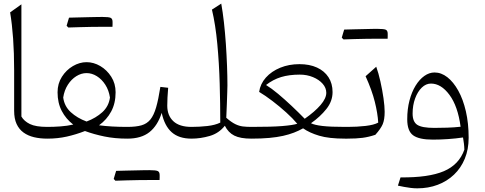

<svg xmlns="http://www.w3.org/2000/svg" viewBox="-20 -756 2647 1047"><path d="M96.7 -732.4 35.2 -688.5Q45.9 -624.5 51.5 -545.7Q57.1 -466.8 57.1 -372.1V-151.9Q57.1 -108.9 70.6 -79.8Q84 -50.8 108.4 -33.2Q132.8 -15.6 165.8 -7.8Q198.7 0 237.8 0H238.3V-64H237.8Q174.8 -64 143.1 -79.6Q111.3 -95.2 96.7 -120.6Z M452.1 -357.4Q481 -357.4 508.1 -340.6Q535.2 -323.7 554.4 -293.7Q573.7 -263.7 579.6 -224.1Q573.2 -176.3 538.1 -144.3Q502.9 -112.3 452.1 -93.3Q400.9 -112.3 366 -144.3Q331.1 -176.3 324.7 -224.1Q330.6 -263.7 349.9 -293.7Q369.1 -323.7 396.2 -340.6Q423.3 -357.4 452.1 -357.4ZM452.1 -417Q414.1 -417 377.7 -395.8Q341.3 -374.5 317.6 -337.4Q293.9 -300.3 293.9 -252.9Q293.9 -194.8 316.7 -151.1Q339.4 -107.4 379.4 -76.7Q346.2 -69.3 309.8 -66.7Q273.4 -64 238.3 -64Q231 -64 227.3 -56.4Q223.6 -48.8 223.6 -33.2V-30.8Q223.6 -15.1 227.3 -7.6Q231 0 238.3 0Q294.4 0 344.5 -11.2Q394.5 -22.5 443.4 -41.5Q492.7 -23.4 549.6 -11.7Q606.4 0 674.3 0H674.8V-64H674.3Q629.4 -64 591.6 -66.2Q553.7 -68.4 520 -72.8Q562.5 -103.5 586.4 -148.2Q610.4 -192.9 610.4 -252.9Q610.4 -300.3 586.7 -337.4Q563 -374.5 526.9 -395.8Q490.7 -417 452.1 -417ZM543.9 -609.9Q559.6 -609.9 569.3 -609.9Q579.1 -609.9 584.7 -609.9Q590.3 -609.9 593.3 -609.9Q593.8 -616.2 593.8 -624Q593.8 -631.8 593.8 -636.7Q593.8 -653.8 583.5 -658.7Q573.2 -663.6 538.6 -663.6Q505.9 -656.2 473.1 -648.2Q440.4 -640.1 408 -632.1Q375.5 -624 343.3 -615.7Q345.7 -613.3 347.9 -610.8Q350.1 -608.4 352.5 -606Q382.8 -606.9 414.8 -607.9Q446.8 -608.9 479.2 -609.4Q511.7 -609.9 543.9 -609.9ZM352.5 -606Q383.8 -615.2 414.8 -624.5Q445.8 -633.8 476.8 -643.8Q507.8 -653.8 538.6 -663.6Q529.8 -663.6 510.7 -663.3Q491.7 -663.1 466.3 -662.4Q440.9 -661.6 412.4 -661.1Q383.8 -660.6 356.4 -659.7Q353 -648.9 349.9 -638.2Q346.7 -627.4 343.3 -615.7Q345.7 -613.3 347.9 -610.8Q350.1 -608.4 352.5 -606Z M800.8 225.6Q816.4 225.6 826.2 225.6Q835.9 225.6 841.6 225.6Q847.2 225.6 850.1 225.6Q850.6 219.2 850.6 211.4Q850.6 203.6 850.6 198.7Q850.6 181.6 840.3 176.8Q830.1 171.9 795.4 171.9Q762.7 179.2 730 187.3Q697.3 195.3 664.8 203.4Q632.3 211.4 600.1 219.7Q602.5 222.2 604.7 224.6Q606.9 227.1 609.4 229.5Q639.6 228.5 671.6 227.5Q703.6 226.6 736.1 226.1Q768.6 225.6 800.8 225.6ZM609.4 229.5Q640.6 220.2 671.6 210.9Q702.6 201.7 733.6 191.7Q764.6 181.6 795.4 171.9Q786.6 171.9 767.6 172.1Q748.5 172.4 723.1 173.1Q697.8 173.8 669.2 174.3Q640.6 174.8 613.3 175.8Q609.9 186.5 606.7 197.3Q603.5 208 600.1 219.7Q602.5 222.2 604.7 224.6Q606.9 227.1 609.4 229.5ZM674.8 0Q750.5 0 795.2 -35.6Q839.8 -71.3 861.8 -140.6Q877 -69.8 916.3 -34.9Q955.6 0 1023.9 0H1024.4V-64H1023.9Q958.5 -64 925.3 -95Q892.1 -126 892.1 -179.7Q892.1 -199.2 893.3 -223.9Q894.5 -248.5 897 -277.3L854.5 -282.2Q843.8 -213.4 831.3 -170.4Q818.8 -127.4 800 -104.2Q781.2 -81.1 751.2 -72.5Q721.2 -64 674.8 -64Q667.5 -64 663.8 -56.4Q660.2 -48.8 660.2 -33.2V-30.8Q660.2 -15.1 663.8 -7.6Q667.5 0 674.8 0Z M1186.5 -736.3 1135.7 -703.6Q1155.3 -621.1 1165 -516.4Q1174.8 -411.6 1178 -300.5Q1181.2 -189.5 1181.2 -87.4Q1153.3 -73.7 1110.6 -68.8Q1067.9 -64 1024.4 -64Q1017.1 -64 1013.4 -56.4Q1009.8 -48.8 1009.8 -33.2V-30.8Q1009.8 -15.1 1013.4 -7.6Q1017.1 0 1024.4 0Q1073.7 0 1123.8 -14.6Q1173.8 -29.3 1206.1 -70.3Q1224.6 -33.2 1257.6 -16.6Q1290.5 0 1350.6 0H1351.1V-64H1350.6Q1325.7 -64 1304.9 -66.4Q1284.2 -68.8 1262.7 -79.3Q1241.2 -89.8 1213.9 -113.8Q1215.8 -151.4 1217 -187.7Q1218.3 -224.1 1219.2 -252Q1220.2 -279.8 1220.2 -291Q1220.2 -339.4 1218 -397.5Q1215.8 -455.6 1211.7 -516.1Q1207.5 -576.7 1201.2 -633.5Q1194.8 -690.4 1186.5 -736.3Z M1614.7 -349.1Q1653.8 -349.1 1686.8 -335.4Q1719.7 -321.8 1739.5 -299.3Q1759.3 -276.9 1759.3 -250Q1759.3 -219.7 1728 -183.3Q1696.8 -147 1641.6 -108.4Q1607.9 -143.1 1570.3 -178.5Q1532.7 -213.9 1496.6 -244.1Q1460.4 -274.4 1430.7 -292.5Q1468.8 -322.3 1512.7 -335.7Q1556.6 -349.1 1614.7 -349.1ZM1612.8 -406.2Q1555.7 -406.2 1508.1 -386.7Q1460.4 -367.2 1429.9 -333Q1399.4 -298.8 1393.1 -254.9Q1426.8 -234.9 1465.8 -205.1Q1504.9 -175.3 1540.8 -142.8Q1576.7 -110.4 1601.1 -81.1Q1575.7 -73.2 1518.8 -68.6Q1461.9 -64 1351.1 -64Q1343.8 -64 1340.1 -56.4Q1336.4 -48.8 1336.4 -33.2V-30.8Q1336.4 -15.1 1340.1 -7.6Q1343.8 0 1351.1 0Q1406.2 0 1448.5 -3.9Q1490.7 -7.8 1523.4 -15.1Q1556.2 -22.5 1582.8 -32.7Q1609.4 -43 1632.8 -56.2Q1667.5 -31.7 1720.5 -15.9Q1773.4 0 1861.8 0H1862.3V-64H1861.8Q1781.7 -64 1738.3 -69.1Q1694.8 -74.2 1675.8 -84Q1726.6 -119.6 1760 -161.9Q1793.5 -204.1 1793.5 -253.9Q1793.5 -300.8 1771.2 -335Q1749 -369.1 1708.5 -387.7Q1668 -406.2 1612.8 -406.2Z M2044.4 -544.9Q2060.1 -544.9 2069.8 -544.9Q2079.6 -544.9 2085.2 -544.9Q2090.8 -544.9 2093.8 -544.9Q2094.2 -551.3 2094.2 -559.1Q2094.2 -566.9 2094.2 -571.8Q2094.2 -588.9 2084 -593.8Q2073.7 -598.6 2039.1 -598.6Q2006.3 -591.3 1973.6 -583.3Q1940.9 -575.2 1908.4 -567.1Q1876 -559.1 1843.8 -550.8Q1846.2 -548.3 1848.4 -545.9Q1850.6 -543.5 1853 -541Q1883.3 -542 1915.3 -543Q1947.3 -543.9 1979.7 -544.4Q2012.2 -544.9 2044.4 -544.9ZM1853 -541Q1884.3 -550.3 1915.3 -559.6Q1946.3 -568.8 1977.3 -578.9Q2008.3 -588.9 2039.1 -598.6Q2030.3 -598.6 2011.2 -598.4Q1992.2 -598.1 1966.8 -597.4Q1941.4 -596.7 1912.8 -596.2Q1884.3 -595.7 1856.9 -594.7Q1853.5 -584 1850.3 -573.2Q1847.2 -562.5 1843.8 -550.8Q1846.2 -548.3 1848.4 -545.9Q1850.6 -543.5 1853 -541ZM1862.3 0H1874Q1922.9 0 1956.8 -4.4Q1990.7 -8.8 2026.9 -21Q2056.2 -53.7 2066.9 -78.6Q2077.6 -103.5 2077.6 -146.5Q2077.6 -175.3 2071.3 -220.2Q2064.9 -265.1 2054.4 -311.8Q2043.9 -358.4 2031.7 -392.1L1973.6 -340.3Q2008.3 -263.7 2023.9 -200.9Q2039.6 -138.2 2042.5 -87.4Q2019.5 -74.7 1973.4 -69.3Q1927.2 -64 1876.5 -64H1862.3Q1855 -64 1851.3 -56.4Q1847.7 -48.8 1847.7 -33.2V-30.8Q1847.7 -15.1 1851.3 -7.6Q1855 0 1862.3 0Z M2491.7 -64.9Q2457 -61 2418.9 -59.8Q2380.9 -58.6 2348.1 -58.6Q2281.2 -58.6 2255.6 -75.2Q2230 -91.8 2230 -136.7Q2230 -182.1 2243.7 -219.2Q2257.3 -256.3 2280 -278.3Q2302.7 -300.3 2330.1 -300.3Q2385.3 -300.3 2430.9 -238.8Q2476.6 -177.2 2491.7 -64.9ZM2255.4 271Q2315.9 271 2366.9 251.7Q2418 232.4 2455.8 196.3Q2493.7 160.2 2514.6 109.4Q2535.6 58.6 2535.6 -4.9Q2535.6 -83.5 2520.5 -148.9Q2505.4 -214.4 2479 -261.7Q2452.6 -309.1 2419.4 -335Q2386.2 -360.8 2349.6 -360.8Q2320.8 -360.8 2293.9 -341.8Q2267.1 -322.8 2246.1 -288.6Q2225.1 -254.4 2212.9 -207.8Q2200.7 -161.1 2200.7 -105.5Q2200.7 -41.5 2232.9 -18.1Q2265.1 5.4 2340.3 5.4Q2380.9 5.4 2423.1 2.4Q2465.3 -0.5 2504.9 -6.3Q2507.8 11.7 2509.8 26.6Q2511.7 41.5 2512.2 60.1Q2483.4 142.1 2400.4 177.5Q2317.4 212.9 2164.1 211.4L2149.9 256.3Q2166 259.8 2183.8 263.2Q2201.7 266.6 2220.2 268.8Q2238.8 271 2255.4 271Z"/></svg>

Font: Pinar-VF-FD
Style: Regular
Weight: 300
Designer: Amin Abedi
Version: Version 3.0